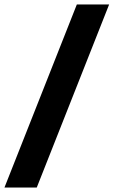

<svg xmlns="http://www.w3.org/2000/svg" viewBox="-70 -778 510 862"><path d="M-50 64 275 -758H420L95 64Z"/></svg>

Font: Muli Black
Style: Italic
Weight: 900
Italic angle: -4.541°
Designer: Vernon Adams
Foundry: Vernon Adams
Version: Version 2.001